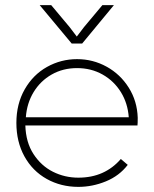

<svg xmlns="http://www.w3.org/2000/svg" viewBox="-20 -713 600 750"><path d="M286 17Q218 17 162.5 -14Q107 -45 75.5 -102Q44 -159 44 -233Q44 -307 76.5 -364Q109 -421 163.5 -451.5Q218 -482 281 -482Q343 -482 396.5 -452.5Q450 -423 483 -370.5Q516 -318 518 -253Q518 -231 517 -223H79Q81 -157 111 -111Q141 -65 187 -42Q233 -19 286 -19Q338 -19 379.5 -37.5Q421 -56 452 -92L479 -69Q446 -26 393.5 -4.5Q341 17 286 17ZM281 -447Q226 -447 182 -422Q138 -397 111.5 -353.5Q85 -310 81 -255H483Q479 -310 452 -353.5Q425 -397 380.5 -422Q336 -447 281 -447ZM301 -543 425 -693H380L308 -607L273 -561H287L252 -607L180 -693H135L260 -543Z"/></svg>

Font: Kreadon
Style: Regular
Weight: 400
Designer: kohakuno
Foundry: StudioGnu
Version: Version 1.000;Glyphs 3.1.2 (3151)